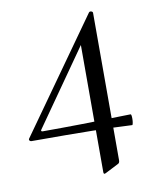

<svg xmlns="http://www.w3.org/2000/svg" viewBox="-76 -542 633 775"><g transform="rotate(-10 240.0 -154.5)"><path d="M15 -20 341 -479Q343 -482 347 -482Q351 -482 354 -480Q357 -478 357 -475V130Q357 141 349 144L296 171Q292 173 290 173Q286 173 286 165V-376L332 -421L69 -46Q67 -43 68.5 -41Q70 -39 74 -39Q231 -39 389 -44L435 -45Q439 -45 439 -26Q439 -17 437.5 -9Q436 -1 434 -1Q357 -5 268.5 -6.5Q180 -8 22 -8Q17 -8 14.5 -12Q12 -16 15 -20Z"/></g></svg>

Font: Cormorant Unicase Medium
Style: Regular
Weight: 500
Designer: Christian Thalmann (Catharsis Fonts)
Foundry: Catharsis Fonts
Version: Version 4.000